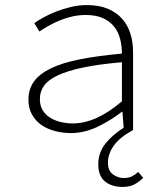

<svg xmlns="http://www.w3.org/2000/svg" viewBox="-20 -512 640 756"><path d="M462 224Q420 224 393.5 202.5Q367 181 367 135Q367 90 394 55Q421 20 467 -9L462 -72H460Q418 -39 365.5 -13.5Q313 12 259 12Q227 12 196.5 4Q166 -4 143 -20Q120 -36 106 -61Q92 -86 92 -120Q92 -160 113 -190Q134 -220 178.5 -242Q223 -264 292.5 -278Q362 -292 460 -301Q460 -331 453 -358.5Q446 -386 429.5 -407Q413 -428 385.5 -440.5Q358 -453 317 -453Q290 -453 264 -447Q238 -441 214 -431Q190 -421 170 -409.5Q150 -398 135 -388L115 -421Q129 -431 151.5 -443.5Q174 -456 201 -466.5Q228 -477 259 -484.5Q290 -492 322 -492Q370 -492 404.5 -477.5Q439 -463 461 -438Q483 -413 493.5 -379.5Q504 -346 504 -307V0Q451 29 428 61.5Q405 94 405 129Q405 160 424.5 174.5Q444 189 468 189Q487 189 500.5 182Q514 175 524 165L544 188Q528 204 509.5 214Q491 224 462 224ZM267 -26Q358 -26 460 -113V-267Q368 -259 306.5 -246Q245 -233 207 -215Q169 -197 153 -174Q137 -151 137 -122Q137 -96 148 -78Q159 -60 177.5 -48.5Q196 -37 219.5 -31.5Q243 -26 267 -26Z"/></svg>

Font: Source Code Pro Light
Style: Regular
Weight: 300
Monospace: yes
Designer: Paul D. Hunt, Teo Tuominen
Foundry: Adobe Systems Incorporated
Version: Version 2.030;PS 1.000;hotconv 16.6.51;makeotf.lib2.5.65220